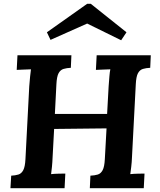

<svg xmlns="http://www.w3.org/2000/svg" viewBox="-20 -991 842 1011"><path d="M774 -700 771 -634Q749 -633 732.5 -628Q716 -623 706.5 -605.5Q697 -588 695 -547L675 -164Q674 -137 671 -112Q668 -87 666 -74Q683 -76 707 -76.5Q731 -77 741 -77L737 0H453L456 -66Q479 -67 495 -72Q511 -77 520.5 -95Q530 -113 532 -153L541 -315L265 -312L257 -164Q256 -137 253.5 -112Q251 -87 249 -74Q265 -76 289.5 -76.5Q314 -77 324 -77L320 0H35L39 -66Q61 -67 77 -72Q93 -77 102.5 -95Q112 -113 114 -153L134 -536Q136 -563 138.5 -588Q141 -613 143 -626Q127 -625 103 -624.5Q79 -624 68 -623L72 -700H356L353 -634Q331 -633 314.5 -628Q298 -623 288.5 -605.5Q279 -588 277 -547L269 -391H544L552 -536Q554 -563 556 -588Q558 -613 561 -626Q545 -625 520.5 -624.5Q496 -624 485 -623L489 -700ZM618 -779 439 -867 246 -781 227 -821 439 -971H458L646 -821Z"/></svg>

Font: Lora
Style: Bold Italic
Weight: 700
Italic angle: -3°
Designer: Olga Karpushina, Alexei Vanyashin (Cyrillic)
Foundry: Cyreal
Version: Version 3.004